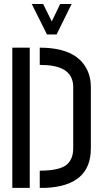

<svg xmlns="http://www.w3.org/2000/svg" viewBox="-20 -916 501 936"><path d="M134.8 -896.5H190.4L232.4 -811.5L273.4 -896.5H329.1L255.9 -748H209ZM40 0V-683.6H125V0ZM173.8 0V-84Q273.4 -84 307.6 -115.2Q336.9 -142.6 336.9 -192.4V-491.2Q336.9 -577.1 238.3 -594.7Q210.9 -599.6 173.8 -599.6V-683.6Q347.7 -683.6 401.4 -582Q422.9 -543 422.9 -491.2V-192.4Q422.9 -8.8 199.2 0Q186.5 0 173.8 0Z"/></svg>

Font: Post No Bills Colombo SemiBold
Style: Regular
Weight: 600
Designer: Kosala Senevirathne, Siva Puranthara, Lasantha Premarathna, Tharique Azeez
Foundry: Mooniak
Version: Version 1.220 ; ttfautohint (v1.6)